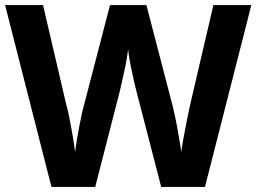

<svg xmlns="http://www.w3.org/2000/svg" viewBox="-20 -734 1007 754"><path d="M0 -714H149L240 -324Q245 -308 250 -283Q255 -258 260 -231.5Q265 -205 269 -179.5Q273 -154 275 -137Q277 -155 281 -180Q285 -205 290 -230.5Q295 -256 299.5 -278.5Q304 -301 308 -314L412 -714H555L659 -314Q662 -301 667 -278.5Q672 -256 676.5 -230Q681 -204 685.5 -179Q690 -154 692 -137Q694 -155 698.5 -180Q703 -205 708 -231Q713 -257 718 -281.5Q723 -306 727 -324L818 -714H967L785 0H613L516 -375Q513 -385 508 -407.5Q503 -430 497.5 -455.5Q492 -481 488 -505Q484 -529 483 -542Q482 -529 478 -505Q474 -481 468.5 -456Q463 -431 458 -408.5Q453 -386 450 -374L354 0H182Z"/></svg>

Font: BC Sans
Style: Bold
Weight: 700
Designer: Monotype Design Team
Province of B.C.
Foundry: Monotype Imaging Inc.
Version: Version 2.000;GOOG;noto-source:20170915:90ef993387c0